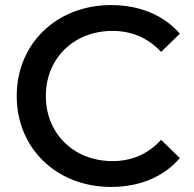

<svg xmlns="http://www.w3.org/2000/svg" viewBox="-20 -729 765 758"><path d="M418 9C530 9 626 -30 690 -105L616 -177C564 -120 499 -93 424 -93C272 -93 161 -201 161 -350C161 -499 272 -607 424 -607C499 -607 564 -580 616 -524L690 -596C626 -670 530 -709 419 -709C205 -709 46 -558 46 -350C46 -142 205 9 418 9Z"/></svg>

Font: Montserrat-Alt1 SemBd
Style: Regular
Weight: 600
Designer: Differentunic
Foundry: Differentunic
Version: Version 7.222